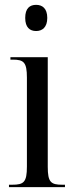

<svg xmlns="http://www.w3.org/2000/svg" viewBox="-20 -772 300 792"><path d="M129 -644C154 -644 175 -659 175 -698C175 -738 154 -752 129 -752C103 -752 84 -738 84 -698C84 -659 103 -644 129 -644ZM17 0H248V-10H237C190 -10 177 -20 177 -84V-536H23V-526H33C78 -526 91 -515 91 -452V-85C91 -20 78 -10 30 -10H17Z"/></svg>

Font: Noto Serif Display ExtraCondensed
Style: Regular
Weight: 400
Width: 2
Designer: Monotype Design Team
Foundry: Monotype Imaging Inc.
Version: Version 2.009